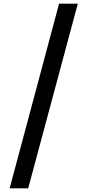

<svg xmlns="http://www.w3.org/2000/svg" viewBox="-20 -820 481 1056"><path d="M408 -800 135 216H33L305 -800Z"/></svg>

Font: Noto Sans Sinhala UI SemiCondensed SemiBold
Style: Regular
Weight: 600
Width: 4
Designer: Jelle Bosma - Monotype Design Team
Foundry: Monotype Imaging Inc.
Version: Version 2.006; ttfautohint (v1.8.4.7-5d5b)